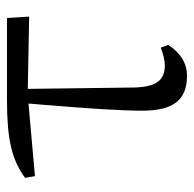

<svg xmlns="http://www.w3.org/2000/svg" viewBox="-23 -519 556 550"><g transform="rotate(-90 255.0 -244.0)"><path d="M312.5 13.7Q260.7 13.7 236.8 -17.1Q212.9 -47.9 212.9 -114.3Q212.9 -199.2 230.5 -406.2Q232.4 -429.7 233.4 -440.4L25.4 -421.9L20.5 -450.2Q61.5 -480.5 113.3 -491.2Q160.2 -502 242.2 -502H478.5L482.4 -438.5L275.4 -442.4L279.3 -138.7Q280.3 -88.9 296.9 -68.4Q311.5 -49.8 342.8 -49.8Q362.3 -49.8 393.6 -61.5L401.4 -40Q366.2 13.7 312.5 13.7Z"/></g></svg>

Font: Bpmf GenYo Min R
Style: R
Weight: 400
Foundry: But Ko
Version: Version 1.320